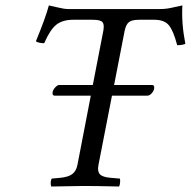

<svg xmlns="http://www.w3.org/2000/svg" viewBox="-20 -678 696 700"><path d="M229 -645H563Q578.6 -645 591.1 -647Q603.5 -648.9 618.4 -652.6Q633.3 -656.2 645 -658.2Q641.1 -592.8 655.8 -518.1Q644 -513.2 626 -513.2Q612.3 -565.9 595.7 -585.9Q579.1 -606 542 -606H487.8Q461.4 -606 450.2 -597.4Q439 -588.9 434.1 -564L396 -368.2H533.2Q544.4 -368.2 542 -355Q540.5 -345.7 532.7 -337.4Q524.9 -329.1 516.1 -329.1H388.2L338.9 -76.2Q334.5 -53.2 344.2 -42.7Q354 -32.2 382.8 -29.8L417 -26.9Q418.9 -22.9 417.7 -12Q416.5 -1 414.1 2Q326.2 0 287.1 0Q256.8 0 167 2Q164.1 -4.9 165 -14.4Q166 -23.9 168.9 -26.9L200.2 -29.8Q230 -32.7 243.9 -43.7Q257.8 -54.7 262.2 -76.2L311 -329.1H180.2Q169.4 -329.1 171.9 -342.8Q173.3 -350.6 181.4 -359.4Q189.5 -368.2 195.8 -368.2H318.4L356.9 -566.9Q360.8 -589.4 353.3 -597.7Q345.7 -606 316.9 -606H248Q208 -606 185.3 -587.9Q162.6 -569.8 141.1 -520.5Q121.6 -520.5 110.8 -527.3Q145.5 -611.3 158.2 -658.2Q162.6 -657.7 188.2 -651.4Q213.9 -645 229 -645Z"/></svg>

Font: Linux Libertine G
Style: Italic
Weight: 400
Italic angle: -12°
Designer: Philipp H. Poll
Foundry: Philipp H. Poll
Version: Version 5.1.3